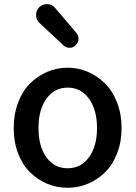

<svg xmlns="http://www.w3.org/2000/svg" viewBox="-20 -890 653 923"><path d="M304.7 12.7Q252.9 12.7 206.5 -6.8Q160.2 -26.4 124 -62Q87.9 -97.7 66.9 -152.8Q45.9 -208 45.9 -274.4Q45.9 -340.8 66.9 -396.5Q87.9 -452.1 124 -488.3Q160.2 -524.4 206.5 -544.4Q252.9 -564.5 304.7 -564.5Q356.4 -564.5 402.8 -544.4Q449.2 -524.4 485.4 -488.3Q521.5 -452.1 543 -396.5Q564.5 -340.8 564.5 -274.4Q564.5 -208 543 -152.8Q521.5 -97.7 485.4 -62Q449.2 -26.4 402.8 -6.8Q356.4 12.7 304.7 12.7ZM446.3 -274.4Q446.3 -362.3 407.7 -415.5Q369.1 -468.8 305.2 -468.8Q241.2 -468.8 203.1 -415.5Q165 -362.3 165 -274.4Q165 -186.5 203.1 -133.8Q241.2 -81.1 305.2 -81.1Q369.1 -81.1 407.7 -133.8Q446.3 -186.5 446.3 -274.4ZM343.8 -672.9Q332 -660.2 314.5 -660.2Q314.5 -660.2 314.5 -660.2Q297.9 -660.2 285.2 -671.9L169.9 -779.3Q153.3 -794.9 153.3 -817.4Q153.3 -839.8 168.9 -855.5Q184.6 -870.1 205.1 -870.1Q206.1 -870.1 208 -870.1Q230.5 -869.1 245.1 -851.6L346.7 -732.4Q357.4 -719.7 357.4 -704.1Q357.4 -685.5 343.8 -672.9Z"/></svg>

Font: Gen Jyuu GothicX Medium
Style: Regular
Weight: 500
Designer: Ryoko NISHIZUKA (kana &amp; ideographs); Paul D. Hunt (Latin, Greek &amp; Cyrillic); Wenlong ZHANG (bopomofo); Sandoll C
Version: Version 1.058.20140828